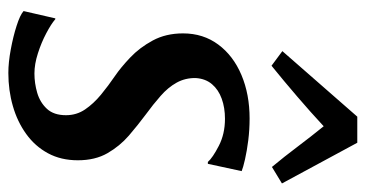

<svg xmlns="http://www.w3.org/2000/svg" viewBox="-228 -638 876 460"><g transform="rotate(90 210.0 -408.0)"><path d="M372.5 -468H368Q358 -479.5 329.5 -494.2Q301 -509 264.5 -509Q238 -509 216.5 -501.2Q195 -493.5 181.8 -478Q168.5 -462.5 167 -439Q166.5 -414 178 -393.2Q189.5 -372.5 209.8 -354.8Q230 -337 254 -319.5Q279.5 -300.5 304.8 -278.8Q330 -257 347 -227.5Q364 -198 364 -156.5Q364 -116 347.2 -85Q330.5 -54 301 -32.8Q271.5 -11.5 234 -0.8Q196.5 10 155 10Q129.5 10 98.5 4.2Q67.5 -1.5 41.8 -9.8Q16 -18 6.5 -26.5L24 -102.5H26Q37.5 -92.5 59.8 -80.8Q82 -69 107.8 -60.8Q133.5 -52.5 156 -52.5Q179.5 -52.5 202.5 -59.2Q225.5 -66 240.8 -82.5Q256 -99 256 -128Q256 -153.5 242.2 -173.8Q228.5 -194 207 -211.8Q185.5 -229.5 162 -245.5Q141.5 -259.5 117.8 -282Q94 -304.5 77 -336Q60 -367.5 60 -408.5Q60 -457 86.8 -493Q113.5 -529 159.8 -548.5Q206 -568 264 -568Q290.5 -568 316.2 -564.8Q342 -561.5 361.8 -557Q381.5 -552.5 390 -549ZM137.5 -620.5 102.5 -646.5 259.5 -826H322L419.5 -645.5L380 -621.5Q355 -651.5 331.5 -682.8Q308 -714 282.5 -745.5Q248 -713.5 211.2 -682Q174.5 -650.5 137.5 -620.5Z"/></g></svg>

Font: Merriweather Medium
Style: Italic
Weight: 500
Italic angle: -7.8°
Version: Version 2.101